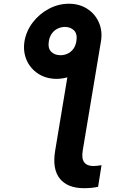

<svg xmlns="http://www.w3.org/2000/svg" viewBox="-20 -780 675 1011"><path d="M354 -489.3 511.7 -563 415.5 13.2Q408.7 55.2 423.6 74.7Q438.5 94.2 471.2 94.2Q481 94.2 491.7 93Q502.4 91.8 514.6 89.8L496.6 203.6Q479.5 207.5 460.7 209.2Q441.9 210.9 421.9 210.9Q335.4 210.9 294.9 160.4Q254.4 109.9 270.5 13.2ZM108.9 -562.5Q118.2 -616.7 152.3 -661.6Q186.5 -706.5 236.8 -733.4Q287.1 -760.3 342.8 -760.3Q398.4 -760.3 439.7 -733.4Q481 -706.5 500.7 -661.6Q520.5 -616.7 511.7 -562.5Q502.9 -508.8 468 -463.9Q433.1 -418.9 382.8 -392.1Q332.5 -365.2 277.3 -364.7Q222.2 -365.2 181.2 -391.8Q140.1 -418.5 120.4 -463.1Q100.6 -507.8 108.9 -562.5ZM298.8 -489.3Q318.8 -489.3 336.4 -497.6Q354 -505.9 366.2 -522.5Q378.4 -539.1 382.3 -564Q388.2 -601.1 370.1 -619.4Q352.1 -637.7 323.2 -638.2Q302.2 -638.2 284.2 -629.6Q266.1 -621.1 253.9 -604.7Q241.7 -588.4 237.3 -564Q231 -526.4 249.3 -507.8Q267.6 -489.3 298.8 -489.3Z"/></svg>

Font: Inter 20pt
Style: Bold Italic
Weight: 700
Italic angle: -9.3988°
Version: Version 4.001;git-66647c0bb